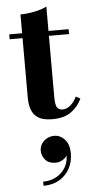

<svg xmlns="http://www.w3.org/2000/svg" viewBox="-62 -626 492 1016"><g transform="rotate(-5 184.0 -118.0)"><path d="M205 7Q156.5 7 130.5 -9.2Q104.5 -25.5 94.5 -53.5Q84.5 -81.5 84.5 -116.5V-560Q118.5 -560 158.2 -567.8Q198 -575.5 224.5 -590V-107.5Q224.5 -70 233.2 -54.8Q242 -39.5 263.5 -39.5Q284.5 -39.5 304.5 -56.2Q324.5 -73 338 -101.5L361.5 -89Q342 -46.5 304.5 -19.8Q267 7 205 7ZM16 -434V-460H331.5V-434ZM127 354V332Q166 332 198 314.5Q230 297 248 264Q266 231 262.5 184H269.5Q270 196 260.5 208.5Q251 221 235.2 229.5Q219.5 238 201 238Q166 238 147.2 216.8Q128.5 195.5 128.5 167Q128.5 147.5 139 131.2Q149.5 115 167.2 105.2Q185 95.5 206 95.5Q238.5 95.5 262.2 122Q286 148.5 286 195.5Q286 239.5 266.8 275.5Q247.5 311.5 211.8 332.8Q176 354 127 354Z"/></g></svg>

Font: Bodoni Moda 9pt
Style: Bold
Weight: 700
Designer: Owen Earl
Foundry: indestructible type
Version: Version 2.005